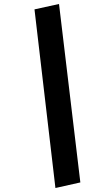

<svg xmlns="http://www.w3.org/2000/svg" viewBox="-20 -833 551 963"><path d="M383 82 258 110 153 -786 276 -813Z"/></svg>

Font: Fira Sans SemiBold
Style: Italic
Weight: 600
Italic angle: -8°
Designer: bBox Type GmbH & Carrois Corporate GbR & Edenspiekermann AG
Foundry: bBox Type GmbH & Carrois Corporate GbR & Edenspiekermann AG
Version: Version 4.301